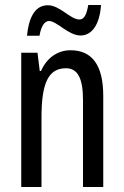

<svg xmlns="http://www.w3.org/2000/svg" viewBox="-20 -748 496 768"><path d="M384 -728H333C327 -693 318 -670 298 -670C261 -670 220 -727 171 -727C115 -727 94 -668 88 -605H138C144 -642 158 -664 176 -664C207 -664 254 -606 302 -606C347 -606 379 -649 384 -728ZM262 -547C211 -547 167 -517 144 -464H139L130 -537H65V0H146V-279C146 -417 174 -475 244 -475C292 -475 312 -432 312 -348V0H393V-364C393 -488 348 -547 262 -547Z"/></svg>

Font: Noto Sans UI Condensed
Style: Regular
Weight: 400
Width: 3
Designer: Monotype Design Team
Foundry: Monotype Imaging Inc.
Version: Version 1.901